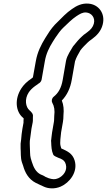

<svg xmlns="http://www.w3.org/2000/svg" viewBox="-20 -827 592 1062"><path d="M315 -20C310 -38 316 -71 318 -95L328 -152C330 -164 331 -175 331 -190C334 -220 332 -246 322 -271C351 -301 369 -339 377 -386L395 -488C403 -512 410 -522 425 -549C437 -565 450 -577 465 -592L474 -600L489 -611C515 -630 539 -655 548 -691C564 -753 525 -803 469 -807C433 -810 403 -795 378 -777C348 -757 321 -728 298 -705C279 -688 257 -660 244 -638L230 -616C208 -580 187 -540 178 -488L162 -399C159 -397 155 -393 152 -391C130 -377 110 -357 98 -338C59 -278 67 -209 107 -176L111 -172C110 -165 110 -157 110 -148L104 -115C101 -98 98 -73 97 -56C94 -41 93 -25 94 -7C96 17 93 44 101 70L108 90C118 127 138 164 177 184C192 191 194 192 202 196L224 206C246 216 281 220 316 205C364 184 412 125 393 61C381 21 352 9 319 -6ZM154 -115 161 -151C163 -161 161 -173 162 -181C165 -197 153 -208 144 -216C122 -234 114 -278 139 -316C147 -328 159 -340 174 -351C188 -360 191 -363 192 -364C201 -368 208 -377 210 -386L228 -488C235 -530 252 -564 272 -596L286 -618C297 -635 316 -661 329 -673C354 -697 378 -721 402 -737C422 -750 436 -759 456 -758C486 -756 508 -729 499 -696C494 -677 482 -663 463 -649L447 -637C446 -637 445 -636 445 -636L435 -627C417 -611 402 -593 386 -573C385 -572 384 -570 383 -569C374 -552 351 -522 345 -490L327 -386C319 -339 302 -312 277 -292C266 -283 264 -268 269 -259C280 -240 284 -217 280 -185C279 -173 280 -161 278 -152L268 -94C265 -75 265 -66 263 -52C262 -49 262 -46 263 -43C264 -15 265 6 274 27C278 37 292 40 301 45C306 48 312 49 312 49C332 58 339 65 344 82C354 117 329 147 302 159C283 167 271 165 250 159L231 151C221 144 212 141 205 138C179 125 166 100 156 68L150 48C145 30 147 9 145 -19C145 -30 144 -40 145 -48C148 -66 151 -95 154 -115Z"/></svg>

Font: Blanket
Style: BlkOutlineObl
Weight: 900
Foundry: Cannot Into Space Fonts
Version: Version 0.9